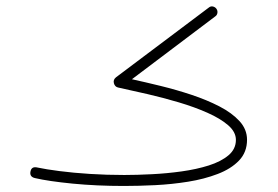

<svg xmlns="http://www.w3.org/2000/svg" viewBox="-20 -584 890 614"><path d="M401.9 -330.6Q444.3 -321.3 494.1 -309.1Q543.9 -296.9 592.5 -280.8Q641.1 -264.6 681.4 -243.9Q721.7 -223.1 745.8 -196.8Q770 -170.4 770 -137.2Q770 -97.2 744.4 -70.6Q718.8 -43.9 676 -27.6Q633.3 -11.2 581.5 -2.9Q529.8 5.4 476.3 8.1Q422.9 10.7 376.5 10.7Q289.6 10.7 212.2 3.2Q134.8 -4.4 91.3 -14.6Q73.7 -19 77.6 -36.1Q81.1 -52.7 99.6 -48.3Q126.5 -42.5 170.2 -36.9Q213.9 -31.2 267.6 -27.8Q321.3 -24.4 377.4 -24.4Q418 -24.4 465.8 -26.9Q513.7 -29.3 561 -35.9Q608.4 -42.5 647.7 -54.9Q687 -67.4 710.7 -87.4Q734.4 -107.4 734.4 -136.7Q734.4 -162.1 709.5 -183.6Q684.6 -205.1 643.3 -223.4Q602.1 -241.7 552 -256.6Q502 -271.5 451.2 -283.2Q400.4 -294.9 357.4 -304.2Q347.2 -306.6 344.2 -317.9Q341.3 -329.1 351.1 -336.9L647.5 -559.6Q653.8 -564.9 660.9 -563.2Q668 -561.5 671.9 -556.2Q676.3 -550.3 675.3 -543Q674.3 -535.6 668.5 -531.7Z"/></svg>

Font: Mikhak-DS1-FD ExtraLight
Style: Regular
Weight: 200
Designer: Amin Abedi
Version: Version 3.2